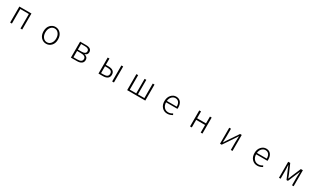

<svg xmlns="http://www.w3.org/2000/svg" viewBox="503 -3037 8995 5540"><g transform="rotate(30 5000.0 -267.0)"><path d="M298.8 0V-533.2H701.2V0H643.6V-484.4H357.4V0Z M1258.8 -265.6Q1258.8 -394.5 1329.1 -470.7Q1399.4 -546.9 1500 -546.9Q1600.6 -546.9 1670.9 -470.7Q1741.2 -394.5 1741.2 -265.6Q1741.2 -137.7 1671.4 -62.5Q1601.6 12.7 1500 12.7Q1398.4 12.7 1328.6 -62.5Q1258.8 -137.7 1258.8 -265.6ZM1680.7 -265.6Q1680.7 -367.2 1629.4 -431.6Q1578.1 -496.1 1500 -496.1Q1421.9 -496.1 1371.1 -431.6Q1320.3 -367.2 1320.3 -265.6Q1320.3 -164.1 1371.1 -100.6Q1421.9 -37.1 1500 -37.1Q1578.1 -37.1 1629.4 -101.1Q1680.7 -165 1680.7 -265.6Z M2323.2 0V-533.2H2518.6Q2707 -533.2 2707 -401.4Q2707 -312.5 2617.2 -285.2V-281.2Q2665 -270.5 2697.3 -238.8Q2729.5 -207 2729.5 -152.3Q2729.5 -77.1 2674.8 -38.6Q2620.1 0 2524.4 0ZM2381.8 -302.7H2500Q2646.5 -302.7 2646.5 -396.5Q2646.5 -488.3 2508.8 -488.3H2381.8ZM2381.8 -45.9H2514.6Q2670.9 -45.9 2670.9 -155.3Q2670.9 -204.1 2628.9 -230.5Q2586.9 -256.8 2506.8 -256.8H2381.8Z M3242.2 0V-533.2H3300.8V-324.2H3392.6Q3489.3 -324.2 3543 -283.7Q3596.7 -243.2 3596.7 -163.1Q3596.7 -83 3542.5 -41.5Q3488.3 0 3392.6 0ZM3300.8 -48.8H3381.8Q3461.9 -48.8 3500.5 -76.7Q3539.1 -104.5 3539.1 -163.1Q3539.1 -221.7 3500.5 -249Q3461.9 -276.4 3381.8 -276.4H3300.8ZM3698.2 0V-533.2H3757.8V0Z M4198.2 0V-533.2H4256.8V-49.8H4471.7V-533.2H4528.3V-49.8H4743.2V-533.2H4801.8V0Z M5535.2 12.7Q5428.7 12.7 5357.9 -63Q5287.1 -138.7 5287.1 -265.6Q5287.1 -390.6 5356.9 -468.8Q5426.8 -546.9 5521.5 -546.9Q5618.2 -546.9 5672.9 -481.4Q5727.5 -416 5727.5 -298.8Q5727.5 -275.4 5724.6 -256.8H5346.7Q5348.6 -158.2 5401.9 -97.2Q5455.1 -36.1 5541 -36.1Q5619.1 -36.1 5683.6 -82L5705.1 -39.1Q5624 12.7 5535.2 12.7ZM5346.7 -302.7H5674.8Q5674.8 -397.5 5634.3 -447.3Q5593.8 -497.1 5522.5 -497.1Q5455.1 -497.1 5404.8 -444.3Q5354.5 -391.6 5346.7 -302.7Z M6293 0V-533.2H6351.6V-305.7H6648.4V-533.2H6706.1V0H6648.4V-252.9H6351.6V0Z M7292 0V-533.2H7349.6V-276.4Q7349.6 -242.2 7342.8 -76.2H7347.7L7422.9 -192.4L7653.3 -533.2H7708V0H7651.4V-255.9Q7651.4 -291 7658.2 -457H7653.3Q7599.6 -374 7578.1 -341.8L7347.7 0Z M8535.2 12.7Q8428.7 12.7 8357.9 -63Q8287.1 -138.7 8287.1 -265.6Q8287.1 -390.6 8356.9 -468.8Q8426.8 -546.9 8521.5 -546.9Q8618.2 -546.9 8672.9 -481.4Q8727.5 -416 8727.5 -298.8Q8727.5 -275.4 8724.6 -256.8H8346.7Q8348.6 -158.2 8401.9 -97.2Q8455.1 -36.1 8541 -36.1Q8619.1 -36.1 8683.6 -82L8705.1 -39.1Q8624 12.7 8535.2 12.7ZM8346.7 -302.7H8674.8Q8674.8 -397.5 8634.3 -447.3Q8593.8 -497.1 8522.5 -497.1Q8455.1 -497.1 8404.8 -444.3Q8354.5 -391.6 8346.7 -302.7Z M9255.9 0V-533.2H9323.2L9446.3 -252Q9453.1 -234.4 9471.2 -188.5Q9489.3 -142.6 9498 -117.2H9502.9Q9552.7 -237.3 9557.6 -252L9677.7 -533.2H9745.1V0H9690.4V-288.1Q9690.4 -327.1 9697.3 -450.2H9693.4Q9684.6 -426.8 9666 -384.3Q9647.5 -341.8 9644.5 -335L9524.4 -51.8H9477.5L9356.4 -335Q9314.5 -435.5 9308.6 -450.2H9303.7Q9310.5 -327.1 9310.5 -288.1V0Z"/></g></svg>

Font: GenEi Gothic M Light
Style: Regular
Weight: 300
Designer: o_tamon (Modified); [Source Han Sans]
Ryoko NISHIZUKA  (kana & ideographs); Paul D. Hunt (Latin, Greek & Cyrillic); Wenl
Version: Version 1.1a;Original Version 1.004